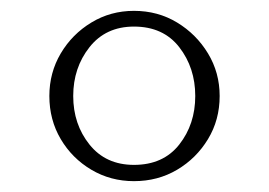

<svg xmlns="http://www.w3.org/2000/svg" viewBox="-20 -733 496 354"><path d="M227 -399Q184 -399 148.5 -420Q113 -441 92 -476.5Q71 -512 71 -556Q71 -599 92 -634.5Q113 -670 148.5 -691.5Q184 -713 227 -713Q271 -713 306.5 -691.5Q342 -670 363.5 -634.5Q385 -599 385 -556Q385 -512 363.5 -476.5Q342 -441 306.5 -420Q271 -399 227 -399ZM227 -429Q281 -429 310.5 -466.5Q340 -504 340 -556Q340 -608 310.5 -646Q281 -684 227 -684Q175 -684 145 -646Q115 -608 115 -556Q115 -504 145 -466.5Q175 -429 227 -429Z"/></svg>

Font: Manuale Light
Style: Italic
Weight: 300
Italic angle: -11°
Version: Version 1.002